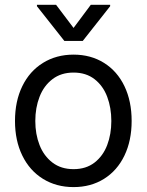

<svg xmlns="http://www.w3.org/2000/svg" viewBox="-20 -763 607 794"><path d="M42 -262.7Q42 -344.7 72.3 -406.7Q102.5 -468.8 157.7 -502.9Q212.9 -537.1 284.2 -537.1Q355.5 -537.1 410.2 -502.9Q464.8 -468.8 494.6 -406.7Q524.4 -344.7 524.4 -262.7Q524.4 -181.6 494.6 -119.6Q464.8 -57.6 410.2 -23.4Q355.5 10.7 284.2 10.7Q212.9 10.7 157.7 -23.4Q102.5 -57.6 72.3 -119.6Q42 -181.6 42 -262.7ZM440.4 -262.7Q440.4 -317.4 423.3 -362.8Q406.2 -408.2 371.1 -435.5Q335.9 -462.9 284.2 -462.9Q232.4 -462.9 196.8 -435.5Q161.1 -408.2 143.6 -362.8Q126 -317.4 126 -262.7Q126 -208 143.6 -163.1Q161.1 -118.2 196.8 -90.8Q232.4 -63.5 284.2 -63.5Q335.9 -63.5 371.1 -90.8Q406.2 -118.2 423.3 -163.1Q440.4 -208 440.4 -262.7ZM284.2 -647.5 355.5 -743.2H435.5V-737.3L322.3 -593.8H246.1L132.8 -737.3V-743.2H211.9Z"/></svg>

Font: Pretendard Std Variable
Style: Regular
Weight: 400
Designer: Base glyphs from Inter by Rasmus Andersson; Hangeul glyphs from Noto Sans CJK(Source Han Sans) by Jang Soo-young and Kan
Foundry: Kil Hyung-jin
Version: Version 1.309;Glyphs 3.2 (3225)